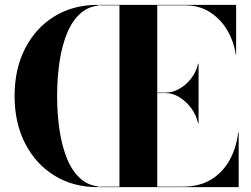

<svg xmlns="http://www.w3.org/2000/svg" viewBox="-20 -770 1032 790"><path d="M402.5 -748ZM215 -375Q215 -449 225 -516.2Q235 -583.5 256.8 -635.5Q278.5 -687.5 314.5 -717.8Q350.5 -748 402.5 -748L382.5 -750Q281 -750 204 -702.8Q127 -655.5 83.5 -571Q40 -486.5 40 -375Q40 -264 83.5 -179.5Q127 -95 204 -47.5Q281 0 382.5 0L402.5 -2Q350.5 -2 314.5 -32.2Q278.5 -62.5 256.8 -114.8Q235 -167 225 -234.2Q215 -301.5 215 -375ZM382 0V-2H471.5V-748H382V-750H951.5V-545H950Q942.5 -598.5 915.5 -644.8Q888.5 -691 844.5 -719.5Q800.5 -748 742 -748H627V-2H732Q800.5 -2 848.5 -31.2Q896.5 -60.5 924.5 -111Q952.5 -161.5 960 -225H962V0ZM795 -263Q787.5 -296.5 766.8 -324.8Q746 -353 718.2 -370Q690.5 -387 662 -387H584.5V-389H662Q690.5 -389 718.2 -404.8Q746 -420.5 766.8 -447.5Q787.5 -474.5 795 -508H797V-263Z"/></svg>

Font: Bodoni Moda 96pt
Style: Bold
Weight: 700
Version: Version 2.005